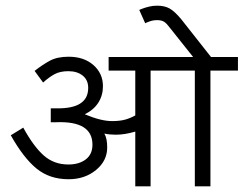

<svg xmlns="http://www.w3.org/2000/svg" viewBox="-20 -657 859 677"><path d="M722 -408V0H667V-408H511V0H457V-193Q420 -182 388 -182Q367 -182 348 -186Q358 -169 358 -137Q358 -90 318.5 -57.5Q279 -25 222 -25Q155 -25 109 -62.5Q63 -100 18 -180L62 -207Q98 -141 134 -109Q170 -77 221 -77Q259 -77 282.5 -95Q306 -113 306 -147Q306 -231 178 -226H159V-275H182Q291 -274 291 -347Q291 -375 271.5 -390.5Q252 -406 221 -406Q192 -406 172.5 -395.5Q153 -385 132 -366L102 -407Q130 -429 156 -443Q182 -457 222 -457Q276 -457 309.5 -427.5Q343 -398 343 -353Q343 -321 327 -295.5Q311 -270 279 -254Q336 -230 375 -230Q402 -230 420.5 -235Q439 -240 457 -250V-408H363V-456H661L579 -559Q568 -574 559 -580Q550 -586 534 -586Q520 -586 507.5 -581.5Q495 -577 492 -575L471 -622Q473 -623 482 -626.5Q491 -630 505 -633.5Q519 -637 534 -637Q561 -637 579 -626.5Q597 -616 620 -588L724 -456H819V-408Z"/></svg>

Font: Cambay Devanagari
Style: Regular
Weight: 400
Designer: Pooja Saxena
Foundry: Pooja Saxena
Version: Version 1.180;PS 001.180;hotconv 1.0.70;makeotf.lib2.5.58329